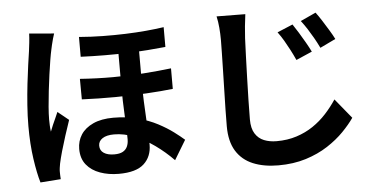

<svg xmlns="http://www.w3.org/2000/svg" viewBox="-55 -896 2111 1074"><g transform="rotate(-5 1000.0 -359.0)"><path d="M745.9 -684.6Q745.9 -647.2 745.9 -605.1Q745.9 -562.9 745.9 -522.6Q745.9 -482.3 745.9 -450.6Q745.9 -398.4 747.9 -350.9Q749.9 -303.3 752.4 -260.6Q754.9 -217.8 756.9 -179.1Q758.9 -140.5 758.9 -106.7Q758.9 -40 715.1 0.4Q671.3 40.8 573.8 40.8Q516.3 40.8 468.6 23.6Q420.9 6.5 392.7 -28.3Q364.5 -63.1 364.5 -117.1Q364.5 -161.3 387.3 -196.9Q410.2 -232.4 456.2 -253.6Q502.2 -274.7 569.5 -274.7Q644.7 -274.7 706.5 -258Q768.3 -241.3 816.9 -215.8Q865.5 -190.2 901.2 -163.5Q937 -136.7 959.3 -116.9L893.5 -7.9Q845.7 -56.9 790.8 -96.1Q735.9 -135.2 678.8 -158.3Q621.6 -181.4 565.6 -181.4Q523.3 -181.4 500.4 -166.1Q477.5 -150.9 477.5 -125.7Q477.5 -98.2 499.3 -84.1Q521 -69.9 557.8 -69.9Q588.1 -69.9 605.5 -79.5Q622.9 -89 631 -106.6Q639.1 -124.2 639.1 -147.7Q639.1 -170.8 637.9 -205.1Q636.6 -239.4 634.4 -280.6Q632.2 -321.8 631 -364.4Q629.8 -407 629.8 -446Q629.8 -487.1 629.8 -533.7Q629.8 -580.3 629.8 -620.8Q629.8 -661.4 629.8 -684.6ZM402.6 -507.5Q497.2 -500.7 587.4 -500.9Q677.7 -501.1 760.6 -507.1Q843.6 -513.1 915.4 -521.7V-406.4Q850.2 -398.9 766.7 -394.2Q683.1 -389.4 590.7 -388.7Q498.3 -388 403.4 -392.2ZM417.8 -741.4Q486.2 -735.8 551.8 -734.9Q617.4 -734 678.4 -736.1Q739.4 -738.2 793.6 -743.1Q847.8 -748 894.5 -754.8V-643.7Q849 -638.9 794.8 -634.9Q740.6 -630.9 679.5 -628.8Q618.4 -626.7 552.7 -627Q487 -627.2 417.8 -630.2ZM281 -772.9Q277.5 -763 272.4 -745Q267.2 -727.1 263.4 -709.9Q259.6 -692.6 257.6 -683.6Q252.9 -663.2 247 -627.4Q241 -591.6 234.9 -547Q228.8 -502.5 223.4 -456Q218 -409.4 214.6 -367.5Q211.2 -325.7 211.2 -295.7Q211.2 -281.4 212.1 -262.1Q213 -242.9 215.3 -227.5Q222 -245.4 229.8 -263.5Q237.6 -281.5 245.9 -299.3Q254.3 -317 261.1 -334L322.5 -284.2Q308.4 -243.2 293.9 -198.1Q279.4 -153 268 -112.9Q256.7 -72.8 250.9 -45.3Q248.9 -35.3 247 -21.5Q245.1 -7.6 245.4 0.8Q245.6 8.6 245.8 20.1Q246 31.6 247 42.1L132.4 50.5Q116.7 -1.6 104.6 -84.4Q92.5 -167.2 92.5 -268.9Q92.5 -325.3 97 -386.5Q101.4 -447.7 108 -505.4Q114.5 -563.1 121.3 -610.4Q128.2 -657.7 132.4 -686.8Q135.2 -707.1 138.1 -734.1Q141.1 -761.1 141.9 -784.7Z M1613.7 -706.8Q1627.8 -686.3 1645.5 -657.4Q1663.1 -628.5 1680 -599.1Q1696.9 -569.6 1708.2 -546.2L1618.5 -507.2Q1603.9 -539.4 1589.6 -566.5Q1575.3 -593.7 1560.4 -619.3Q1545.6 -644.9 1526.7 -670.4ZM1747.9 -761.6Q1763 -741.9 1781.1 -713.5Q1799.2 -685.1 1816.6 -656.4Q1834.1 -627.8 1845.3 -605.3L1758 -563.3Q1742.6 -595.2 1727.4 -621.6Q1712.2 -647.9 1696.5 -672.8Q1680.7 -697.6 1661.8 -722ZM1355.9 -787.4Q1351.4 -755.4 1348 -719.7Q1344.7 -684 1342.9 -653.9Q1341.1 -613.8 1339 -555.3Q1336.9 -496.8 1335 -432.4Q1333.1 -367.9 1331.6 -306.3Q1330.1 -244.8 1330.1 -198.5Q1330.1 -148.1 1348.7 -118.7Q1367.2 -89.3 1398.5 -76.8Q1429.8 -64.3 1468.7 -64.3Q1530.4 -64.3 1581.5 -80.9Q1632.6 -97.4 1674.3 -125.6Q1716.1 -153.8 1750 -190.8Q1783.9 -227.8 1810.9 -268.7L1901.5 -157.9Q1876.9 -122.1 1838 -82.2Q1799.2 -42.4 1745.4 -7.4Q1691.5 27.6 1622 49.5Q1552.5 71.3 1467.2 71.3Q1385.7 71.3 1325 46.2Q1264.3 21 1231.1 -32.7Q1198 -86.5 1198 -171.5Q1198 -211.9 1199 -264.5Q1200 -317.1 1201.6 -374.1Q1203.2 -431.2 1204.3 -485.7Q1205.4 -540.3 1206.4 -584.4Q1207.4 -628.6 1207.4 -653.9Q1207.4 -690.3 1204.4 -724.8Q1201.5 -759.4 1194.6 -789Z"/></g></svg>

Font: Noto Sans TC
Style: Regular
Weight: 100
Designer: Ryoko NISHIZUKA 西塚涼子 (kana, bopomofo & ideographs); Paul D. Hunt (Latin, Greek & Cyrillic); Sandoll Communications 산돌커뮤니
Foundry: Adobe
Version: Version 2.004;hotconv 1.0.118;makeotfexe 2.5.65603